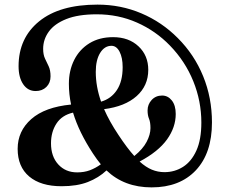

<svg xmlns="http://www.w3.org/2000/svg" viewBox="-20 -793 975 832"><path d="M637 19Q518.5 19 441.5 -54.5Q407.5 -22.5 360.5 -4.2Q313.5 14 247 14Q156.5 14 106.5 -28.2Q56.5 -70.5 56.5 -148Q56.5 -225 115.5 -277Q174.5 -329 288 -340Q278.5 -384.5 278.5 -430Q278.5 -487.5 301.5 -533.2Q324.5 -579 367.5 -605.5Q410.5 -632 470 -632Q538 -632 580.2 -592.2Q622.5 -552.5 622.5 -490.5Q622.5 -421.5 572 -376.5Q521.5 -331.5 431 -320Q454 -267 493.5 -208Q531.5 -150.5 562 -117Q599 -147 615.5 -178.5Q632 -210 632 -238Q632 -263.5 625.8 -278.2Q619.5 -293 619.5 -314.5Q619.5 -340.5 637.2 -359.8Q655 -379 682.5 -379Q707.5 -379 724.5 -357.8Q741.5 -336.5 741.5 -299Q741.5 -241.5 703.8 -188.8Q666 -136 585 -93Q612 -68.5 638 -57.8Q664 -47 693 -47Q737 -47 773.2 -70Q809.5 -93 831 -140.5Q852.5 -188 852.5 -262Q852.5 -355 817.5 -441.2Q782.5 -527.5 716.5 -595.5Q654.5 -659.5 573.5 -695.2Q492.5 -731 399.5 -731Q319 -731 267.5 -710.5Q216 -690 191.5 -656Q167 -622 167 -581.5Q167 -556 175 -539.2Q183 -522.5 191 -505.5Q199 -488.5 199 -462Q199 -434 181 -416.2Q163 -398.5 134.5 -398.5Q100.5 -398.5 80.5 -428Q60.5 -457.5 60.5 -506Q60.5 -628 149.5 -700.5Q238.5 -773 402.5 -773Q503.5 -773 592.5 -735.2Q681.5 -697.5 750.5 -628Q822 -556.5 860.2 -463Q898.5 -369.5 898.5 -262.5Q898.5 -129.5 828.8 -55.2Q759 19 637 19ZM395 -481.5Q395 -418 418 -352.5Q461.5 -365 486.5 -402.8Q511.5 -440.5 511.5 -502Q511.5 -543 498.2 -568.8Q485 -594.5 463 -594.5Q433 -594.5 414 -563.8Q395 -533 395 -481.5ZM201 -172Q201 -115 232.5 -80.5Q264 -46 314.5 -46Q345 -46 369.5 -55.2Q394 -64.5 417 -81Q400 -101.5 383 -127.5Q352.5 -174 331 -218Q309.5 -262 296.5 -305Q248.5 -294 224.8 -257.8Q201 -221.5 201 -172Z"/></svg>

Font: Fraunces 72pt Soft SemiBold
Style: Regular
Weight: 600
Version: Version 1.000;[b76b70a41]